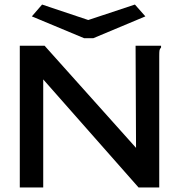

<svg xmlns="http://www.w3.org/2000/svg" viewBox="-20 -824 790 844"><path d="M67 -623H176L578 -174L576 -623H688V-615Q682 -609 681 -602Q680 -595 680 -578V0H589L170 -475V0H67ZM573 -804 619 -752 390 -656H350L120 -752L165 -804L368 -736Z"/></svg>

Font: Inconsolata ExtraExpanded SemiBold
Style: Regular
Weight: 600
Width: 8
Monospace: yes
Designer: Raph Levien, Cyreal, Brenton Simpson
Foundry: Raph Levien, Cyreal, Google
Version: Version 3.001; ttfautohint (v1.8.2.53-6de2)